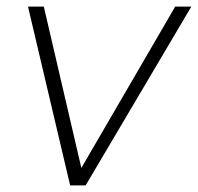

<svg xmlns="http://www.w3.org/2000/svg" viewBox="-20 -563 601 583"><path d="M193 0H240L561 -543H512L227 -53L113 -543H65Z"/></svg>

Font: Momo Neue ExtLt
Style: Italic
Weight: 200
Italic angle: -10°
Designer: Ninad Kale (Devanagari), Jonny Pinhorn (Latin)
Foundry: Indian Type Foundry
Version: 4.004